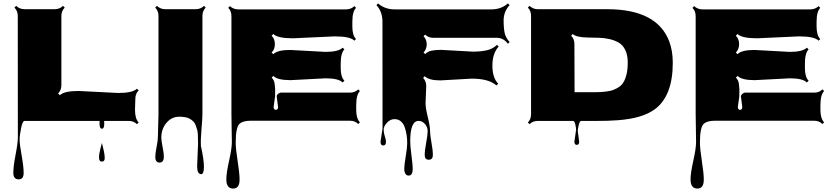

<svg xmlns="http://www.w3.org/2000/svg" viewBox="-20 -704 4864 1118"><path d="M768.1 -128.9 766.1 -65.4Q766.1 -12.2 787.6 9.3L777.3 19Q758.8 0 728.5 0H586.4Q586.9 6.8 586.9 18.1Q586.9 45.4 573.2 45.4Q559.6 45.4 559.6 14.6Q559.6 5.4 560.1 0H123Q111.3 0 102.8 42.2Q94.2 84.5 94.2 109.9Q94.2 135.3 106 200.9Q117.7 266.6 117.7 303.5Q117.7 340.3 88.9 340.3Q57.6 340.3 57.6 302.2Q57.6 264.2 70.8 196.5Q84 128.9 84 94.7L83.5 -610.8Q83.5 -640.6 64 -659.7L74.2 -669.9Q94.2 -650.4 123 -650.4H297.9Q327.6 -650.4 346.7 -669.9L356.9 -659.7Q337.4 -640.6 337.4 -610.8V-208Q337.4 -178.7 318.4 -159.7L328.6 -149.4Q353.5 -174.3 437.5 -174.3L668.9 -162.6Q752.4 -162.6 777.3 -187.5L787.6 -177.7Q768.1 -158.7 768.1 -128.9ZM556.6 212.9Q556.6 191.9 564.7 161.4Q572.8 130.9 573.2 128.4Q574.2 133.3 578.1 148.4Q582 163.6 584 171.9Q589.8 196.8 589.8 216.8Q589.8 236.8 573.2 236.8Q556.6 236.8 556.6 212.9Z M1127.9 263.2 1133.3 133.3Q1133.3 70.3 1128.7 53.7Q1124 37.1 1119.1 24.4Q1114.3 11.7 1106.4 3.9Q1098.6 -3.9 1087.9 -10.7Q1067.4 -24.4 1023.4 -24.4Q979.5 -24.4 949.5 11.2Q919.4 46.9 919.4 96.7Q919.4 115.2 926.8 152.1Q934.1 189 934.1 207.5Q934.1 242.7 909.2 242.7Q884.3 242.7 884.3 208.5Q884.3 189.5 891.8 151.4Q899.4 113.3 899.4 93.8L902.8 -37.1V-610.8Q902.8 -641.1 883.8 -659.7L893.6 -669.9Q914.1 -650.4 942.4 -650.4H1119.1Q1148.4 -650.4 1168 -669.9L1177.7 -659.7Q1158.7 -640.6 1158.7 -610.8V-39.6Q1158.7 -14.2 1153.3 48.1Q1147.9 110.4 1149.9 144H1149.4Q1167.5 225.1 1167.5 267.6Q1167.5 310.1 1151.4 310.1Q1127.9 310.1 1127.9 263.2Z M1599.1 -81.1 1591.3 -141.6V-147Q1601.6 -165 1619.1 -165L2017.6 -164.6Q2047.4 -164.6 2065.9 -183.6L2075.7 -173.8Q2054.2 -152.3 2054.2 -91.8Q2054.2 -91.8 2054.2 -63.5Q2054.2 -14.2 2075.7 8.3L2065.9 18.1Q2046.9 -1 2017.6 -1H1439.9Q1396.5 -1 1376 15.6Q1352.5 35.2 1352.5 126Q1352.5 162.6 1363.8 234.1Q1375 305.7 1375 341.8Q1375 394 1337.9 394Q1297.9 394 1297.9 340.3Q1297.9 303.7 1314 231.9Q1330.1 160.2 1330.1 123L1327.6 -40.5V-609.9Q1327.6 -640.1 1309.1 -658.2L1318.8 -668.5Q1338.9 -649.4 1367.7 -649.4H1994.6Q2024.4 -649.4 2043.5 -668.5L2053.2 -658.2Q2031.7 -636.7 2031.7 -577.1V-549.8Q2031.7 -497.6 2053.2 -476.6L2043.5 -467.3Q2019 -492.2 1928.7 -492.2L1686 -481Q1596.2 -481 1571.8 -505.9L1561.5 -496.1Q1580.6 -477.5 1580.6 -447Q1580.6 -416.5 1561.5 -397.9L1571.8 -388.7Q1595.2 -413.1 1670.4 -413.1L1875 -401.9Q1950.7 -401.9 1975.1 -426.3L1985.4 -416.5Q1963.9 -395 1963.9 -334V-306.6Q1963.9 -256.3 1985.4 -233.9L1975.1 -223.6Q1951.7 -248 1876 -248L1671.4 -237.3Q1596.2 -237.3 1571.8 -261.7L1562 -252Q1576.7 -237.3 1579.1 -217Q1581.5 -196.8 1582 -188.2Q1582.5 -179.7 1582 -161.9Q1581.5 -144 1581.5 -140.6L1573.2 -82Q1573.2 -64.5 1586.2 -64.5Q1599.1 -64.5 1599.1 -81.1Z M2461.9 -201.7 2458 -102.1Q2458 -75.2 2470.9 -22.7Q2483.9 29.8 2483.9 54.9Q2483.9 80.1 2492.2 125.5Q2500.5 170.9 2500.5 198.5Q2500.5 226.1 2476.8 226.1Q2453.1 226.1 2453.1 199Q2453.1 171.9 2461.7 126.7Q2470.2 81.5 2470.2 59.1Q2470.2 36.6 2454.6 18.3Q2439 0 2417.5 0Q2368.7 0 2368.7 118.7Q2368.7 146.5 2376 202.1Q2383.3 257.8 2383.3 278.3Q2383.3 318.4 2359.4 318.4Q2347.2 318.4 2340.6 307.9Q2334 297.4 2334 277.8Q2334 258.3 2342.5 206.5Q2351.1 154.8 2351.1 131.3Q2351.1 107.9 2348.4 87.2Q2345.7 66.4 2338.6 42.7Q2331.5 19 2316.2 4.4Q2300.8 -10.3 2276.6 -10.3Q2252.4 -10.3 2233.2 10.7Q2213.9 31.7 2213.9 50.5Q2213.9 69.3 2220.7 89.8Q2227.5 110.4 2227.5 121.6Q2227.5 143.1 2211.7 143.1Q2195.8 143.1 2195.8 121.6L2207.5 43.5L2207 -578.1Q2207 -635.7 2171.9 -674.3L2181.6 -684.1Q2220.7 -649.4 2277.8 -649.4H2841.3Q2898.4 -649.4 2937.5 -684.1L2947.3 -674.3Q2912.6 -635.3 2912.6 -586.4Q2912.6 -537.6 2918.9 -510.7Q2925.3 -483.9 2947.3 -459L2937.5 -449.2Q2911.6 -483.9 2873 -483.9H2502.4Q2475.1 -483.9 2455.6 -502.4L2446.3 -493.2Q2464.8 -473.6 2464.8 -445.8Q2464.8 -418 2446.3 -398.4L2455.6 -389.2Q2471.7 -404.8 2494.4 -409.2Q2517.1 -413.6 2548.3 -413.6L2733.9 -403.3Q2779.3 -403.3 2814.2 -411.1Q2849.1 -418.9 2874 -442.9L2883.8 -433.1Q2847.2 -393.1 2847.2 -322.3Q2847.2 -251.5 2880.9 -216.3L2870.6 -206.5Q2826.2 -246.1 2727.1 -246.1L2544.4 -235.8Q2477.5 -235.8 2453.1 -260.3L2443.8 -250.5Q2461.9 -231.9 2461.9 -201.7Z M3324.7 120.6 3334.5 51.3Q3334.5 39.6 3329.8 19.8Q3325.2 0 3316.9 0H3111.8Q3083 0 3063.5 19L3053.7 9.3Q3072.3 -9.3 3072.3 -39.6V-610.8Q3072.3 -641.6 3053.7 -659.7L3063.5 -669.9Q3083.5 -650.4 3111.8 -650.4H3515.6Q3807.6 -650.4 3877.9 -460.4Q3897.5 -406.7 3897.5 -338.4Q3897.5 -145 3793 -67.9Q3721.2 -14.6 3577.6 -3.9Q3522 0.5 3449.2 0.2Q3376.5 0 3364.3 0Q3356 0 3350.1 23.4Q3344.2 46.9 3344.2 58.6L3352.5 121.1Q3352.5 139.6 3338.6 139.6Q3324.7 139.6 3324.7 120.6ZM3404.3 -485.4Q3335 -486.3 3315.4 -505.9L3305.7 -496.1Q3324.7 -477.5 3324.7 -447.3Q3324.7 -229 3325.7 -167H3436.5Q3519.5 -167 3554.4 -181.6Q3589.4 -196.3 3604 -215.6Q3618.7 -234.9 3627 -265.9Q3635.3 -296.9 3635.3 -340.6Q3635.3 -384.3 3620.6 -413.6Q3606 -442.9 3581.5 -456.5Q3557.1 -470.2 3527.3 -476.8Q3497.6 -483.4 3465.1 -484.1Q3432.6 -484.9 3404.3 -485.4Z M4302.2 -81.1 4294.4 -141.6V-147Q4304.7 -165 4322.3 -165L4720.7 -164.6Q4750.5 -164.6 4769 -183.6L4778.8 -173.8Q4757.3 -152.3 4757.3 -91.8Q4757.3 -91.8 4757.3 -63.5Q4757.3 -14.2 4778.8 8.3L4769 18.1Q4750 -1 4720.7 -1H4143.1Q4099.6 -1 4079.1 15.6Q4055.7 35.2 4055.7 126Q4055.7 162.6 4066.9 234.1Q4078.1 305.7 4078.1 341.8Q4078.1 394 4041 394Q4001 394 4001 340.3Q4001 303.7 4017.1 231.9Q4033.2 160.2 4033.2 123L4030.8 -40.5V-609.9Q4030.8 -640.1 4012.2 -658.2L4022 -668.5Q4042 -649.4 4070.8 -649.4H4697.8Q4727.5 -649.4 4746.6 -668.5L4756.3 -658.2Q4734.9 -636.7 4734.9 -577.1V-549.8Q4734.9 -497.6 4756.3 -476.6L4746.6 -467.3Q4722.2 -492.2 4631.8 -492.2L4389.2 -481Q4299.3 -481 4274.9 -505.9L4264.6 -496.1Q4283.7 -477.5 4283.7 -447Q4283.7 -416.5 4264.6 -397.9L4274.9 -388.7Q4298.3 -413.1 4373.5 -413.1L4578.1 -401.9Q4653.8 -401.9 4678.2 -426.3L4688.5 -416.5Q4667 -395 4667 -334V-306.6Q4667 -256.3 4688.5 -233.9L4678.2 -223.6Q4654.8 -248 4579.1 -248L4374.5 -237.3Q4299.3 -237.3 4274.9 -261.7L4265.1 -252Q4279.8 -237.3 4282.2 -217Q4284.7 -196.8 4285.2 -188.2Q4285.6 -179.7 4285.2 -161.9Q4284.7 -144 4284.7 -140.6L4276.4 -82Q4276.4 -64.5 4289.3 -64.5Q4302.2 -64.5 4302.2 -81.1Z"/></svg>

Font: Nosifer
Style: Regular
Weight: 400
Version: Version 001.002